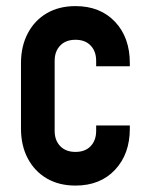

<svg xmlns="http://www.w3.org/2000/svg" viewBox="-20 -580 465 613"><path d="M221 12.5Q168.5 12.5 129.5 -10.2Q90.5 -33 68.8 -74Q47 -115 47 -169.5V-378.5Q47 -432.5 68.8 -473.8Q90.5 -515 129.5 -537.8Q168.5 -560.5 221 -560.5Q300 -560.5 347.2 -510.5Q394.5 -460.5 394.5 -378.5V-368.5H287V-386Q287 -416 269.5 -434.5Q252 -453 221 -453Q190 -453 172.2 -434.5Q154.5 -416 154.5 -386V-162Q154.5 -132 172.2 -113.5Q190 -95 221 -95Q252 -95 269.5 -113.5Q287 -132 287 -162V-179.5H394.5V-169.5Q394.5 -88 347.2 -37.8Q300 12.5 221 12.5Z"/></svg>

Font: Mohave SemiBold
Style: Regular
Weight: 600
Designer: Gumpita Rahayu
Foundry: Tokotype
Version: Version 2.003